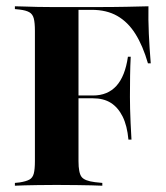

<svg xmlns="http://www.w3.org/2000/svg" viewBox="-20 -591 529 611"><path d="M91.1 -201.6V-492.7Q91.1 -518.5 87.5 -532.3Q83.9 -546 73.4 -552Q62.9 -558.1 42.7 -560.5L27.4 -562.1V-571Q40.3 -571 58.5 -570.2Q76.6 -569.4 100 -569Q123.4 -568.5 149.2 -568.5H160.5H278.2Q341.1 -568.5 382.7 -569.4Q424.2 -570.2 452.4 -571Q451.6 -529 453.6 -483.9Q455.6 -438.7 459.7 -389.5H450.8Q434.7 -445.2 410.9 -483.1Q387.1 -521 353.2 -540.3Q319.4 -559.7 271.8 -559.7H229.8V-201.6ZM203.2 -278.2V-287.1H353.2V-278.2ZM388.7 -146.8Q384.7 -191.1 370.2 -220.2Q355.6 -249.2 332.7 -263.7Q309.7 -278.2 275.8 -278.2V-287.1Q322.6 -287.1 350.4 -317.7Q378.2 -348.4 387.1 -410.5H396Q394.4 -380.6 394 -349.6Q393.5 -318.5 393.5 -283.1Q393.5 -265.3 394 -244.8Q394.4 -224.2 395.6 -200Q396.8 -175.8 398.4 -146.8ZM149.2 -2.4Q123.4 -2.4 100 -2Q76.6 -1.6 58.5 -1.2Q40.3 -0.8 27.4 0V-8.9L42.7 -10.5Q62.9 -13.7 73.4 -19.4Q83.9 -25 87.5 -38.7Q91.1 -52.4 91.1 -78.2V-201.6H229.8V-78.2Q229.8 -41.1 239.5 -28.2Q249.2 -15.3 282.3 -11.3L305.6 -8.9V0Q291.9 -0.8 271 -1.2Q250 -1.6 224.6 -2Q199.2 -2.4 171 -2.4H160.5Z"/></svg>

Font: Playfair 144pt SemiCondensed ExtraBold
Style: Regular
Weight: 800
Width: 4
Designer: Claus Eggers Sørensen
Foundry: Claus Eggers Sørensen
Version: Version 2.203